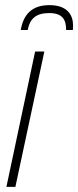

<svg xmlns="http://www.w3.org/2000/svg" viewBox="-20 -729 305 749"><path d="M61 -612H88C97 -657 121 -678 172 -678C225 -678 238 -651 238 -612H264C265 -616 265 -622 265 -630C265 -670 243 -709 173 -709C103 -709 71 -671 61 -612ZM5 0H40L153 -528H117Z"/></svg>

Font: Noto Sans ExtraCondensed ExtraLight
Style: Italic
Weight: 200
Width: 2
Italic angle: -12°
Designer: Monotype Design Team
Foundry: Monotype Imaging Inc.
Version: Version 2.013